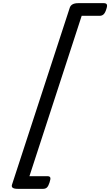

<svg xmlns="http://www.w3.org/2000/svg" viewBox="-20 -1118 696 1213"><path d="M651 -1058Q644 -1036 634 -1027Q624 -1018 609 -1018H496L166 -5H279Q294 -5 297.5 3.5Q301 12 293 35Q286 57 277 66Q268 75 253 75H91Q47 75 56 48L421 -1070Q431 -1098 474 -1098H636Q651 -1098 655 -1089.5Q659 -1081 651 -1058Z"/></svg>

Font: Playwrite IN
Style: Regular
Weight: 400
Designer: Veronika Burian, José Scaglione
Foundry: TypeTogether
Version: Version 1.002